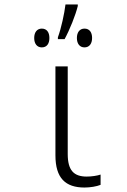

<svg xmlns="http://www.w3.org/2000/svg" viewBox="-20 -829 570 859"><path d="M239 -662V-654H269C292 -696 318 -761 328 -802V-809H273C268 -768 254 -703 239 -662ZM358 -617C380 -617 392 -634 392 -659C392 -685 380 -701 358 -701C337 -701 324 -685 324 -659C324 -633 337 -617 358 -617ZM167 -617C189 -617 201 -633 201 -659C201 -685 189 -701 167 -701C146 -701 133 -685 133 -659C133 -633 146 -617 167 -617ZM358 10C384 10 413 5 430 -2V-48C416 -43 390 -39 368 -39C310 -39 283 -67 283 -140V-532H228V-134C228 -32 273 10 358 10Z"/></svg>

Font: Noto Sans Mono Condensed Light
Style: Regular
Weight: 300
Width: 3
Designer: Monotype Design Team
Foundry: Monotype Imaging Inc.
Version: Version 2.014